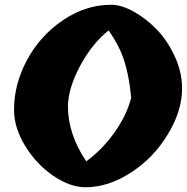

<svg xmlns="http://www.w3.org/2000/svg" viewBox="-20 -788 786 808"><path d="M266 -339Q266 -224 343 -109Q410 -158 462 -231Q514 -304 532 -377Q524 -464 504 -528.5Q484 -593 437 -660Q366 -603 316 -508.5Q266 -414 266 -339ZM39 -326Q39 -434 94 -536Q149 -638 245 -703Q341 -768 448 -768Q491 -768 543 -739Q595 -710 639.5 -664Q684 -618 714 -554Q790 -394 687 -224Q627 -124 531.5 -62Q436 0 340 0Q275 0 204.5 -48Q134 -96 86.5 -173Q39 -250 39 -326Z"/></svg>

Font: Tillana ExtraBold
Style: Regular
Weight: 800
Designer: Lipi Raval (Devanagari, Latin), Jonny Pinhorn (Latin)
Foundry: Indian Type Foundry
Version: Version 2.003;PS 1.0;hotconv 1.0.79;makeotf.lib2.5.61930; tt